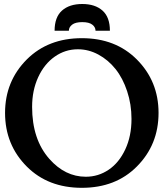

<svg xmlns="http://www.w3.org/2000/svg" viewBox="-20 -923 816 946"><path d="M4.9 -366.7Q4.9 -522.9 112.3 -630.4Q217.3 -734.9 383.3 -734.9Q549.3 -734.9 653.8 -630.4Q761.2 -522.9 761.2 -366.7Q761.2 -209.5 653.8 -102.1Q549.8 2.4 383.3 2.4Q216.8 2.4 112.3 -102.1Q4.9 -209.5 4.9 -366.7ZM402.8 -52.2Q464.4 -52.2 515.4 -86.7Q566.4 -121.1 597.2 -186.8Q627.9 -252.4 627.9 -336.9Q627.9 -409.2 606.4 -473.6Q585 -538.1 549.1 -583Q513.2 -627.9 464.8 -654.1Q416.5 -680.2 363.8 -680.2Q301.3 -680.2 249.8 -644Q198.2 -607.9 168.2 -542.7Q138.2 -477.5 138.2 -396.5Q138.2 -236.3 223.1 -140.1Q300.8 -52.2 402.8 -52.2ZM319.3 -771.5H249Q249 -838.4 285.4 -870.8Q321.8 -903.3 385.3 -903.3Q448.7 -903.3 485.1 -870.8Q521.5 -838.4 521.5 -771.5H450.7Q450.7 -789.1 434.8 -801.5Q418.9 -814 385.3 -814Q351.6 -814 335.4 -801.5Q319.3 -789.1 319.3 -771.5Z"/></svg>

Font: Flanker
Style: Bold
Weight: 700
Designer: Flanker
Foundry: Flanker
Version: Version 2.021